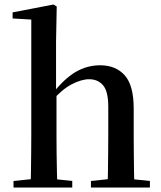

<svg xmlns="http://www.w3.org/2000/svg" viewBox="-20 -833 717 853"><path d="M40 0V-29L147 -40H197L301 -29V0ZM116 0Q117 -25 117.5 -66.5Q118 -108 118.5 -153Q119 -198 119 -232V-746L36 -751V-778L218 -813L232 -804L229 -647V-430L231 -417V-232Q231 -198 231.5 -153Q232 -108 233 -66.5Q234 -25 235 0ZM384 0V-29L489 -40H539L646 -29V0ZM458 0Q459 -25 459.5 -66Q460 -107 460.5 -152Q461 -197 461 -232V-359Q461 -427 438 -454Q415 -481 376 -481Q342 -481 298.5 -458.5Q255 -436 205 -379L181 -418H214Q266 -484 316.5 -513.5Q367 -543 425 -543Q494 -543 534 -498.5Q574 -454 574 -351V-232Q574 -197 574.5 -152Q575 -107 575.5 -66Q576 -25 577 0Z"/></svg>

Font: Noto Serif TC SemiBold
Style: Regular
Weight: 600
Version: Version 2.002-H1;hotconv 1.1.0;makeotfexe 2.6.0